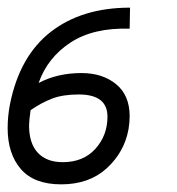

<svg xmlns="http://www.w3.org/2000/svg" viewBox="-59 -475 464 502"><path d="M280 -171Q280 -155 277 -137Q266 -77 220 -35Q174 7 101 7Q30 7 -4.5 -33Q-39 -73 -39 -140Q-39 -171 -33 -202Q-8 -328 73.5 -391.5Q155 -455 281 -455L280 -400Q185 -403 125 -363.5Q65 -324 42 -258Q91 -284 154 -284Q209 -284 244.5 -255Q280 -226 280 -171ZM147 -228Q106 -228 78 -217.5Q50 -207 21 -187Q17 -159 17 -147Q17 -100 40 -75.5Q63 -51 105 -51Q159 -51 190.5 -86Q222 -121 222 -170Q222 -228 147 -228Z"/></svg>

Font: Cambay Devanagari
Style: Italic
Weight: 400
Italic angle: -11°
Designer: Pooja Saxena
Foundry: Pooja Saxena
Version: Version 1.018;PS 001.018;hotconv 1.0.70;makeotf.lib2.5.58329